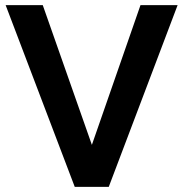

<svg xmlns="http://www.w3.org/2000/svg" viewBox="-20 -730 716 750"><path d="M147 -710 338.9 -164.1 528.8 -710H673.8L404.8 0H272L2 -710Z"/></svg>

Font: Rawline
Style: Bold
Weight: 700
Designer: Matt McInerney, Pablo Impallari, Rodrigo Fuenzalida
Foundry: Matt McInerney, Pablo Impallari, Rodrigo Fuenzalida
Version: Version 4.020;PS 004.020;hotconv 1.0.88;makeotf.lib2.5.64775